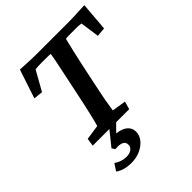

<svg xmlns="http://www.w3.org/2000/svg" viewBox="-220 -707 1054 1054"><g transform="rotate(-45 307.0 -180.0)"><path d="M614.3 -578.1 600.6 -411.1 547.9 -406.2 532.2 -517.6Q522.5 -519.5 512.7 -520Q502.9 -520.5 492.2 -520.5H457Q448.2 -520.5 434.6 -520.5Q420.9 -520.5 412.1 -518.6Q410.2 -510.7 405.3 -490.2Q400.4 -469.7 393.1 -439Q385.7 -408.2 377 -367.2L342.8 -205.1Q334 -164.1 328.6 -134.8Q323.2 -105.5 320.8 -87.4Q318.4 -69.3 316.4 -58.6L397.5 -45.9L384.8 0H101.6L108.4 -45.9L195.3 -58.6Q198.2 -68.4 203.1 -86.9Q208 -105.5 214.8 -135.3Q221.7 -165 230.5 -205.1L264.6 -367.2Q278.3 -431.6 286.1 -470.2Q293.9 -508.8 294.9 -518.6Q286.1 -520.5 272.9 -520.5Q259.8 -520.5 250 -520.5H217.8Q206.1 -520.5 196.3 -520Q186.5 -519.5 175.8 -517.6L112.3 -404.3L58.6 -410.2L114.3 -578.1Q128.9 -577.1 150.4 -576.2Q171.9 -575.2 194.3 -574.2Q216.8 -573.2 233.4 -573.2H495.1Q511.7 -573.2 533.7 -574.2Q555.7 -575.2 577.6 -576.2Q599.6 -577.1 614.3 -578.1ZM185.5 217.8Q127 217.8 91.8 191.4L118.2 151.4Q134.8 163.1 152.8 168.9Q170.9 174.8 189.5 174.8Q214.8 174.8 229.5 163.6Q244.1 152.3 244.1 134.8Q244.1 117.2 231 108.9Q217.8 100.6 193.4 100.6Q179.7 100.6 175.8 101.6L164.1 83L240.2 -11.7H294.9L213.9 70.3L220.7 43Q268.6 43 296.4 62Q324.2 81.1 324.2 114.3Q324.2 142.6 305.2 166Q286.1 189.5 254.9 203.6Q223.6 217.8 185.5 217.8Z"/></g></svg>

Font: Crimson Pro SemiBold
Style: Italic
Weight: 600
Italic angle: -12°
Designer: Jacques Le Bailly
Foundry: Baron von Fonthausen
Version: Version 1.003